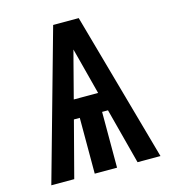

<svg xmlns="http://www.w3.org/2000/svg" viewBox="-109 -825 819 914"><g transform="rotate(-15 300.0 -367.5)"><path d="M31 0 237 -735H363L569 0H456L384 -275H355V0H245V-275H216L144 0ZM360 -367 328 -490Q321 -517 314 -544Q307 -571 300 -597Q293 -571 286 -544Q279 -517 272 -490L240 -367Z"/></g></svg>

Font: Iosevka Custom Extended
Style: Bold
Weight: 700
Width: 7
Monospace: yes
Designer: Belleve Invis
Foundry: Belleve Invis
Version: Version 11.2.4; ttfautohint (v1.8.4)